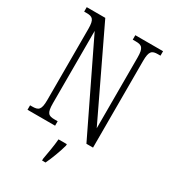

<svg xmlns="http://www.w3.org/2000/svg" viewBox="-222 -825 1030 1157"><g transform="rotate(30 293.0 -246.5)"><path d="M32 0H224V-31H203C160 -31 145 -41 145 -111V-614L442 0H488V-603C488 -672 504 -683 546 -683H563V-714H370V-683H391C433 -683 449 -672 449 -605V-112L161 -714H32V-683H48C90 -683 106 -673 106 -605V-111C106 -41 90 -31 46 -31H32ZM261 208V221H285C305 180 330 113 341 71V61H283C279 112 269 161 261 208Z"/></g></svg>

Font: Noto Serif Lao ExtraCondensed Light
Style: Regular
Weight: 300
Width: 2
Designer: Monotype Design Team
Foundry: Monotype Imaging Inc.
Version: Version 2.003